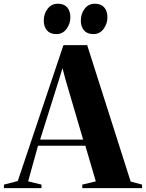

<svg xmlns="http://www.w3.org/2000/svg" viewBox="-78 -980 760 1000"><path d="M14.5 -37 252.5 -745H376L602.5 -34.5L662 -18.5V0H350.5V-18.5L421 -35.5L366.5 -221H120L68.5 -35.5L138 -18.5V0H-57.5V-18.5ZM355 -253 263 -566 247.5 -625 229.5 -566 131 -253ZM215 -802.5Q183 -802.5 166.5 -821.8Q150 -841 150 -873Q150 -908.5 170.2 -934.5Q190.5 -960.5 222.5 -960.5H223.5Q256 -960.5 272.2 -941.2Q288.5 -922 288.5 -889.5Q288.5 -857 268.8 -829.8Q249 -802.5 216 -802.5ZM408 -802.5Q376 -802.5 359.5 -821.8Q343 -841 343 -873Q343 -908.5 363 -934.5Q383 -960.5 415.5 -960.5H416.5Q448.5 -960.5 465 -941.2Q481.5 -922 481.5 -889.5Q481.5 -857 461.8 -829.8Q442 -802.5 409 -802.5Z"/></svg>

Font: Merriweather 144pt
Style: Bold
Weight: 700
Version: Version 2.100